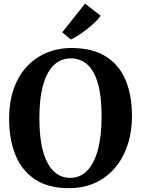

<svg xmlns="http://www.w3.org/2000/svg" viewBox="-20 -1014 768 1046"><path d="M359 11Q245 12 172 -36Q99 -84 64.2 -169.8Q29.5 -255.5 29.5 -368Q29.5 -455.5 53.5 -526.2Q77.5 -597 122.8 -647.5Q168 -698 231 -725.2Q294 -752.5 371.5 -752.5Q484.5 -752 557 -706.2Q629.5 -660.5 664.2 -577.8Q699 -495 699 -382.5Q699 -295.5 674.8 -223.2Q650.5 -151 605.8 -98.8Q561 -46.5 498.5 -18Q436 10.5 359 11ZM363 -45Q415.5 -45 453.8 -83Q492 -121 512.8 -196.2Q533.5 -271.5 533.5 -382Q533.5 -487.5 514 -557.2Q494.5 -627 456.8 -661.5Q419 -696 365 -696Q312.5 -696 274.2 -660.2Q236 -624.5 215.2 -551.8Q194.5 -479 194.5 -368.5Q194.5 -263 214.2 -191Q234 -119 271.5 -82Q309 -45 363 -45ZM366 -799 319 -838 443.5 -994.5 528.5 -928Q514 -908.5 494.2 -889.8Q474.5 -871 452.2 -853.8Q430 -836.5 408.2 -822.5Q386.5 -808.5 366.5 -799Z"/></svg>

Font: Merriweather 36pt
Style: Bold
Weight: 700
Designer: Eben Sorkin
Foundry: Eben Sorkin
Version: Version 2.100